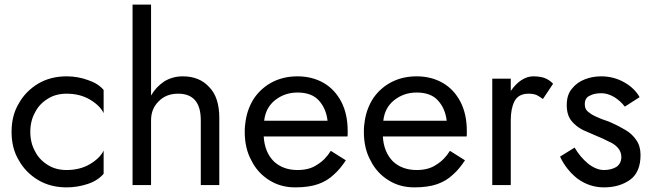

<svg xmlns="http://www.w3.org/2000/svg" viewBox="-20 -800 2819 830"><path d="M132 -145Q150 -109 188 -86Q222 -65 268 -65Q325 -65 368 -90Q412 -116 428 -149V-49Q404 -20 360 -5Q315 10 268 10Q199 10 146 -21Q91 -54 62 -106Q30 -158 30 -230Q30 -302 62 -354Q91 -406 146 -439Q199 -470 268 -470Q316 -470 360 -454Q405 -439 428 -411V-311Q412 -344 368 -370Q325 -395 268 -395Q222 -395 188 -374Q150 -351 132 -315Q111 -278 111 -230Q111 -182 132 -145Z M848 -280Q848 -395 750 -395Q698 -395 666 -362Q633 -330 633 -280V0H553V-780H633V-387Q654 -424 690 -448Q726 -470 770 -470Q842 -470 884 -424Q928 -380 928 -290V0H848Z M1396 -278Q1390 -331 1358 -366Q1327 -400 1266 -400Q1211 -400 1169 -367Q1128 -334 1122 -278ZM1120 -210Q1124 -142 1164 -102Q1204 -65 1266 -65Q1318 -65 1351 -88Q1386 -109 1410 -148L1475 -107Q1451 -70 1424 -46Q1395 -18 1355 -4Q1315 10 1256 10Q1193 10 1144 -21Q1093 -53 1067 -106Q1038 -158 1038 -230Q1038 -247 1039 -255L1042 -279Q1051 -335 1081 -379Q1112 -422 1159 -446Q1207 -470 1266 -470Q1330 -470 1380 -441Q1428 -413 1456 -359Q1483 -306 1483 -234V-222Q1483 -214 1482 -210Z M1911 -278Q1905 -331 1873 -366Q1842 -400 1781 -400Q1726 -400 1684 -367Q1643 -334 1637 -278ZM1635 -210Q1639 -142 1679 -102Q1719 -65 1781 -65Q1833 -65 1866 -88Q1901 -109 1925 -148L1990 -107Q1966 -70 1939 -46Q1910 -18 1870 -4Q1830 10 1771 10Q1708 10 1659 -21Q1608 -53 1582 -106Q1553 -158 1553 -230Q1553 -247 1554 -255L1557 -279Q1566 -335 1596 -379Q1627 -422 1674 -446Q1722 -470 1781 -470Q1845 -470 1895 -441Q1943 -413 1971 -359Q1998 -306 1998 -234V-222Q1998 -214 1997 -210Z M2327 -372Q2309 -385 2298 -390Q2283 -395 2265 -395Q2221 -395 2204 -362Q2188 -331 2188 -280V0H2108V-460H2188V-407Q2209 -437 2233 -453Q2259 -470 2285 -470Q2310 -470 2331 -464Q2354 -456 2371 -438Z M2464 -162Q2487 -122 2523 -92Q2558 -65 2591 -65Q2621 -65 2644 -78Q2666 -93 2666 -121Q2666 -144 2651 -161Q2636 -178 2612 -188Q2585 -202 2562 -211Q2520 -229 2500 -238Q2469 -254 2450 -278Q2430 -303 2430 -346Q2430 -390 2452 -416Q2474 -444 2508 -457Q2541 -470 2579 -470Q2633 -470 2679 -444Q2723 -419 2745 -380L2681 -339Q2664 -362 2636 -380Q2607 -397 2580 -397Q2548 -397 2529 -386Q2508 -377 2508 -349Q2508 -326 2526 -314Q2540 -302 2570 -290Q2578 -286 2596 -280Q2614 -274 2622 -270Q2652 -257 2684 -238Q2713 -221 2731 -194Q2749 -168 2749 -130Q2749 -56 2704 -23Q2658 10 2591 10Q2528 10 2476 -28Q2427 -67 2401 -123Z"/></svg>

Font: jost-mod-400
Style: Regular
Weight: 400
Version: Version 3.200; ttfautohint (v0.97) -l 8 -r 50 -G 200 -x 14 -